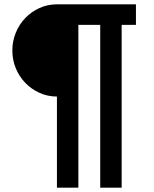

<svg xmlns="http://www.w3.org/2000/svg" viewBox="-20 -718 710 887"><path d="M243 -272Q200 -272 162.5 -289Q125 -306 97 -335Q69 -364 53 -402.5Q37 -441 37 -485Q37 -528 53 -567Q69 -606 97 -635Q125 -664 162.5 -681Q200 -698 243 -698H608V-603H542V149H443V-603H342V149H243Z"/></svg>

Font: IBM Plex Sans Thai SemiBold
Style: Regular
Weight: 600
Designer: Mike Abbink, Paul van der Laan, Pieter van Rosmalen, Ben Mitchell, Mark Frömberg
Foundry: Bold Monday
Version: Version 1.1